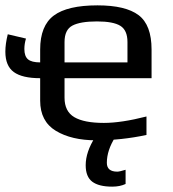

<svg xmlns="http://www.w3.org/2000/svg" viewBox="-21 -514 645 717"><path d="M398 183Q348 183 323.5 164.5Q299 146 299 103Q299 53 335 -3H410Q378 47 378 94Q378 127 417 127Q425 127 448 120V173Q427 183 398 183ZM545 -222H220V-149Q220 -98 256.5 -76.5Q293 -55 367 -55Q432 -55 526 -79V-10Q432 10 339 10Q246 10 187.5 -25.5Q129 -61 129 -138V-222Q62 -222 30.5 -245Q-1 -268 -1 -321Q-1 -350 8 -386L76 -370Q70 -350 70 -331Q70 -304 83.5 -292.5Q97 -281 129 -281V-329Q129 -418 180 -456Q231 -494 343 -494Q448 -494 496.5 -457.5Q545 -421 545 -329ZM455 -281V-357Q455 -401 428.5 -417.5Q402 -434 341 -434Q279 -434 249.5 -418.5Q220 -403 220 -357V-281Z"/></svg>

Font: Play
Style: Regular
Weight: 400
Designer: Jonas Hecksher
Foundry: Jonas Hecksher, Playtypeª, e-types AS
Version: Version 1.002